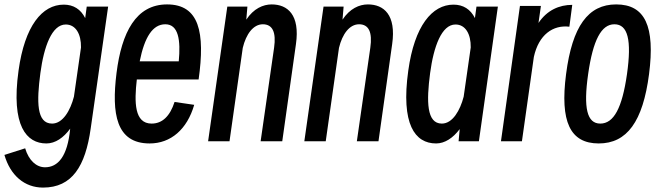

<svg xmlns="http://www.w3.org/2000/svg" viewBox="-44 -610 3007 870"><path d="M367 -28 446 -580H349L342 -528C322 -568 289 -589 245 -589C147 -589 68 -493 40 -290C5 -38 77 40 166 40C207 40 244 14 274 -27C262 100 218 148 160 148C120 148 86 116 70 62L-24 92C3 185 67 240 151 240C283 240 343 143 367 -28ZM139 -279C155 -399 191 -499 254 -499C299 -499 324 -456 323 -395L291 -172C275 -110 241 -50 192 -50C121 -50 122 -150 139 -279Z M836 -135 747 -148C726 -83 691 -50 643 -50C565 -50 564 -146 576 -250H856C886 -463 859 -590 713 -590C572 -590 507 -463 484 -279C461 -95 482 40 634 40C730 40 804 -24 836 -135ZM705 -500C765 -500 775 -428 766 -332H589C611 -442 648 -500 705 -500Z M996 30 1056 -393C1071 -456 1104 -500 1147 -500C1191 -500 1208 -464 1198 -394L1137 30H1235L1297 -410C1316 -543 1259 -590 1187 -590C1148 -590 1105 -571 1072 -521L1077 -580H986L899 30Z M1432 30 1492 -393C1507 -456 1540 -500 1583 -500C1627 -500 1644 -464 1634 -394L1573 30H1671L1733 -410C1752 -543 1695 -590 1623 -590C1584 -590 1541 -571 1508 -521L1513 -580H1422L1335 30Z M2126 30 2212 -580H2115L2108 -528C2088 -568 2055 -589 2011 -589C1914 -589 1834 -493 1806 -290C1772 -47 1836 40 1932 40C1972 40 2009 15 2039 -25L2034 30ZM1905 -279C1921 -399 1957 -499 2020 -499C2065 -499 2090 -456 2089 -395L2057 -172C2041 -110 2007 -50 1958 -50C1889 -50 1888 -150 1905 -279Z M2321 30 2375 -352C2397 -453 2462 -498 2536 -489L2549 -588C2490 -588 2435 -564 2396 -506L2407 -583H2312L2226 30Z M2669 40C2797 40 2869 -59 2897 -274C2925 -491 2879 -590 2748 -590C2621 -590 2549 -491 2521 -274C2493 -59 2539 40 2669 40ZM2676 -50C2616 -50 2599 -120 2621 -274C2643 -429 2681 -500 2740 -500C2801 -500 2819 -429 2797 -274C2775 -120 2737 -50 2676 -50Z"/></svg>

Font: Smiley Sans Oblique
Style: Regular
Weight: 400
Italic angle: -8°
Designer: oooooohmygosh, Nagisa Chen, Janine Sui, Heda Shi, Jian Li
Foundry: atelierAnchor
Version: Version 2.0.1